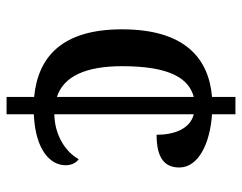

<svg xmlns="http://www.w3.org/2000/svg" viewBox="-98 -656 754 599"><g transform="rotate(90 279.5 -357.0)"><path d="M283 -86V0H337V-85C451 -90 496 -138 496 -184C496 -202 489 -217 477 -225C454 -183 401 -150 337 -149V-584C382 -573 401 -524 401 -468C475 -468 503 -494 503 -539C503 -599 427 -635 337 -641V-714H283V-641C164 -631 72 -558 72 -360C72 -173 158 -98 283 -86ZM283 -584V-157C218 -178 187 -248 187 -361C187 -511 226 -569 283 -584Z"/></g></svg>

Font: Noto Serif Oriya Medium
Style: Regular
Weight: 500
Designer: David Williams
Foundry: Google LLC, David Williams
Version: Version 1.051